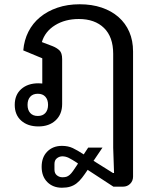

<svg xmlns="http://www.w3.org/2000/svg" viewBox="-20 -580 739 899"><path d="M270 299Q228 299 201.5 272.5Q175 246 175 201Q175 156 201.5 129.5Q228 103 270 103Q299 103 321 113.5Q343 124 372 143L393 111H460L418 173L509 230H514L510 112V-328Q510 -407 467 -449Q424 -491 349 -491Q285 -491 238 -462Q191 -433 176 -383L226 -364Q246 -356 258.5 -344Q271 -332 271 -303V-93Q271 -45 240.5 -16.5Q210 12 160 12Q110 12 79.5 -15Q49 -42 49 -89Q49 -136 79.5 -163Q110 -190 160 -190Q165 -190 169 -189.5Q173 -189 178 -189V-307L89 -344Q93 -392 113 -431.5Q133 -471 167.5 -499.5Q202 -528 249 -544Q296 -560 353 -560Q410 -560 456 -544.5Q502 -529 535 -500Q568 -471 585.5 -430.5Q603 -390 603 -339V247Q603 267 589.5 280.5Q576 294 556 294H511L390 215V216Q376 237 364 252.5Q352 268 338.5 278.5Q325 289 308.5 294Q292 299 270 299ZM157 -37Q180 -37 192.5 -51Q205 -65 205 -89Q205 -113 192.5 -127Q180 -141 157 -141Q134 -141 121.5 -127Q109 -113 109 -89Q109 -65 121.5 -51Q134 -37 157 -37ZM272 250Q284 250 291.5 247.5Q299 245 306.5 238.5Q314 232 322 220.5Q330 209 342 191L345 185Q316 166 301.5 159Q287 152 272 152Q258 152 246.5 161Q235 170 235 188V214Q235 232 246.5 241Q258 250 272 250Z"/></svg>

Font: IBM Plex Sans Thai Looped Text
Style: Regular
Weight: 450
Designer: Mike Abbink, Paul van der Laan, Pieter van Rosmalen, Ben Mitchell, Mark Frömberg
Foundry: Bold Monday
Version: Version 1.1